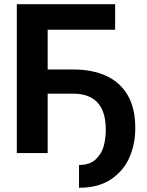

<svg xmlns="http://www.w3.org/2000/svg" viewBox="-20 -727 699 912"><path d="M526.9 -585.8H206.4V0H59.9V-707H526.9ZM187.8 -396.9H328.1Q418.2 -396.9 484.2 -366.8Q550.2 -336.7 586.6 -274.5Q623.1 -212.3 622.5 -118.3Q623.1 -47 596.1 17.6Q569.2 82.3 509.1 123.6Q449 164.9 355.3 164.9L355.4 56.7Q407 56.7 435.2 29.5Q463.3 2.2 472.9 -33.7Q482.5 -69.7 482.5 -110.6Q482.5 -197.9 443 -240Q403.5 -282.1 328.1 -282.1H187.8Z"/></svg>

Font: WEMIX Pretendard Variable
Style: Regular
Weight: 400
Designer: Base glyphs from Inter by Rasmus Andersson; Hangeul glyphs from Noto Sans CJK(Source Han Sans) by Jang Soo-young and Kan
Foundry: Kil Hyung-jin
Version: Version 1.000;Glyphs 3.2 (3208)